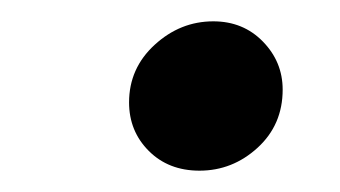

<svg xmlns="http://www.w3.org/2000/svg" viewBox="-20 -392 319 180"><path d="M167 -232Q138 -232 119.5 -250.5Q101 -269 101 -296Q101 -328 125 -350Q149 -372 180 -372Q208 -372 226.5 -353Q245 -334 245 -308Q245 -275 221.5 -253.5Q198 -232 167 -232Z"/></svg>

Font: Lisu Bosa ExtraBold
Style: Italic
Weight: 800
Italic angle: -19°
Designer: David Morse, Annie Olsen, Victor Gaultney, Frank Grießhammer (Latin)
Foundry: SIL International
Version: Version 2.000